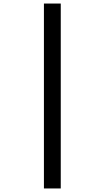

<svg xmlns="http://www.w3.org/2000/svg" viewBox="-20 -820 591 1084"><path d="M228 244V-800H323V244Z"/></svg>

Font: Noto Sans Tamil SemiBold
Style: Regular
Weight: 600
Designer: Jelle Bosma - Monotype Design Team
Foundry: Monotype Imaging Inc.
Version: Version 2.004; ttfautohint (v1.8.4.7-5d5b)